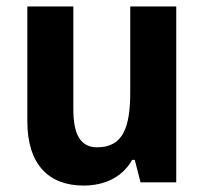

<svg xmlns="http://www.w3.org/2000/svg" viewBox="-20 -567 635 597"><path d="M528 -547H385V-282C385 -171 363 -109 282 -109C230 -109 208 -149 208 -228V-547H65V-190C65 -56 131 10 240 10C304 10 360 -15 391 -70H399L417 0H528Z"/></svg>

Font: Noto Sans Devanagari SemiCondensed
Style: Bold
Weight: 700
Width: 4
Designer: Jelle Bosma - Monotype Design Team
Foundry: Monotype Imaging Inc.
Version: Version 2.004